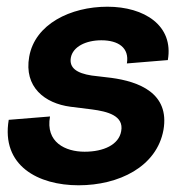

<svg xmlns="http://www.w3.org/2000/svg" viewBox="-20 -536 581 572"><path d="M214 16C334 16 447 -39 467 -149C486 -259 393 -293 312 -304L253 -311C208 -318 186 -334 191 -364C197 -397 236 -416 282 -416C332 -416 366 -394 358 -347L480 -357C498 -460 410 -516 300 -516C190 -516 84 -464 67 -367C51 -277 113 -228 190 -218L254 -210C299 -204 350 -192 341 -145C334 -105 289 -84 232 -84C175 -84 115 -112 129 -189L6 -179C-17 -42 94 16 214 16Z"/></svg>

Font: Uncut Sans Semibold
Style: Italic
Weight: 600
Italic angle: -10°
Designer: Kasper Nordkvist
Foundry: Uncut Type
Version: Version 1.111;FEAKit 1.0